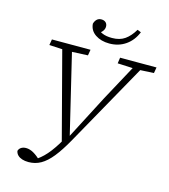

<svg xmlns="http://www.w3.org/2000/svg" viewBox="-130 -962 977 1110"><g transform="rotate(15 359.0 -407.0)"><path d="M66 0Q70 -14 82 -21.5Q94 -29 111 -29Q133 -29 156.5 -15.5Q180 -2 201 20L175 19L190 12Q207 0 223.5 -16Q240 -32 256.5 -53.5Q273 -75 290 -102Q307 -129 324 -163H336L471 -423L607 -674H653L354 -140Q317 -74 284 -33Q251 8 217.5 27Q184 46 144 46Q122 46 105.5 40.5Q89 35 79 25Q69 15 66 0ZM86 -639 92 -674H323L317 -639L207 -634H180ZM495 -639 500 -674H718L712 -639L616 -634H601ZM306 -95 154 -674H213L338 -153ZM418 -737Q368 -737 334 -760Q300 -783 297 -823Q301 -839 311.5 -849.5Q322 -860 339 -860Q355 -860 365 -851Q375 -842 375 -826Q375 -810 363.5 -796.5Q352 -783 333 -776L330 -809Q345 -791 367.5 -781.5Q390 -772 425 -772Q471 -772 501.5 -793.5Q532 -815 556 -856L578 -847Q557 -795 515 -766Q473 -737 418 -737Z"/></g></svg>

Font: Source Serif 4 Light
Style: Italic
Weight: 300
Italic angle: -12°
Designer: Frank Grießhammer
Foundry: Adobe Systems Incorporated
Version: Version 4.004;hotconv 1.0.116;makeotfexe 2.5.65601